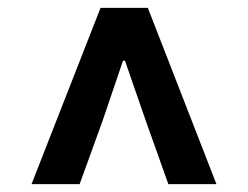

<svg xmlns="http://www.w3.org/2000/svg" viewBox="-20 -781 630 487"><path d="M60 -314 235 -761H355L529 -314H407L350 -474L297 -627H292L240 -474L182 -314Z"/></svg>

Font: Noto Sans SC
Style: Bold
Weight: 700
Designer: Ryoko NISHIZUKA  (kana, bopomofo & ideographs); Paul D. Hunt (Latin, Greek & Cyrillic); Sandoll Communications , Soo-you
Foundry: Adobe
Version: Version 2.004-H2;hotconv 1.0.118;makeotfexe 2.5.65603